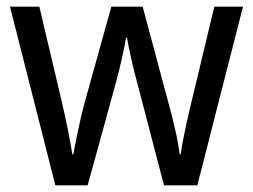

<svg xmlns="http://www.w3.org/2000/svg" viewBox="-20 -557 760 576"><path d="M391 -311Q381 -348 373 -384Q365 -420 361 -444H358Q354 -419 346 -383Q338 -347 328 -310L243 -1H146L10 -537H98L164 -258Q174 -215 183 -171Q192 -127 197 -94H200Q205 -122 214 -165Q223 -208 233 -246L314 -537H408L486 -246Q495 -214 504.5 -173Q514 -132 519 -94H522Q525 -117 533 -156Q541 -195 551 -237L623 -537H709L572 -1H472Z"/></svg>

Font: Noto Sans Sinhala SemiCondensed
Style: Regular
Weight: 400
Width: 4
Designer: Jelle Bosma - Monotype Design Team
Foundry: Monotype Imaging Inc.
Version: Version 2.006; ttfautohint (v1.8.4.7-5d5b)